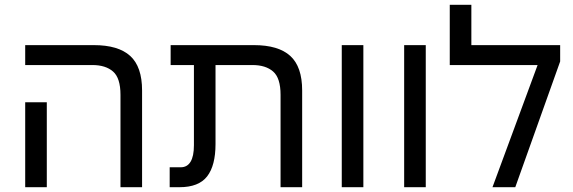

<svg xmlns="http://www.w3.org/2000/svg" viewBox="-20 -780 2389 800"><path d="M482 0V-385Q482 -455 451 -482Q420 -509 365 -509H85V-592H371Q473 -592 522.5 -547Q572 -502 572 -403V0ZM85 0V-354H175V0Z M1149 0V-385Q1149 -455 1118 -482Q1087 -509 1032 -509H691V-592H1038Q1140 -592 1189.5 -547Q1239 -502 1239 -403V0ZM687 0V-83H733Q760 -83 774 -106Q788 -129 788 -175V-548H878V-180Q878 -90 843 -45Q808 0 728 0Z M1404 0V-592H1494V0Z M1664 0V-592H1754V0Z M1944 -592H2314V-524L2127 0H2032L2220 -509H1854V-760H1944Z"/></svg>

Font: Noto Sans Hebrew
Style: Regular
Weight: 400
Designer: Monotype Design Team
Foundry: Monotype Imaging Inc.
Version: Version 2.003